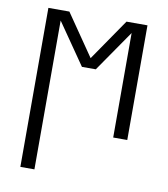

<svg xmlns="http://www.w3.org/2000/svg" viewBox="-82 -600 765 874"><g transform="rotate(10 300.0 -162.5)"><path d="M71 205V-530H168L300 -338L432 -530H529V0H464V-483L332 -292H268L136 -483V205Z"/></g></svg>

Font: Iosevka Curly Light Extended
Style: Regular
Weight: 300
Width: 7
Monospace: yes
Designer: Belleve Invis
Foundry: Belleve Invis
Version: Version 11.1.0; ttfautohint (v1.8.3)